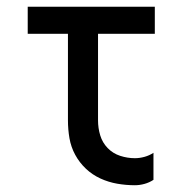

<svg xmlns="http://www.w3.org/2000/svg" viewBox="-20 -540 540 568"><path d="M379 8Q353 8 327 3.5Q301 -1 277 -12Q253 -23 234 -41Q215 -59 202.5 -82Q190 -105 185.5 -131Q181 -157 181 -184V-440H62V-520H438V-440H270V-184Q270 -161 276.5 -139.5Q283 -118 298.5 -102Q314 -86 335.5 -79Q357 -72 379 -72Q393 -72 407.5 -76Q422 -80 434 -88V-8Q422 0 407.5 4Q393 8 379 8Z"/></svg>

Font: Iosevka Bendy Medium
Style: Regular
Weight: 500
Monospace: yes
Designer: Belleve Invis
Foundry: Belleve Invis
Version: Version 30.1.2